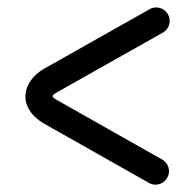

<svg xmlns="http://www.w3.org/2000/svg" viewBox="-20 -570 530 522"><path d="M420.9 -136.2 137.7 -296.4C118.7 -307.1 118.2 -309.6 136.2 -319.8L422.9 -481.4C434.1 -487.8 441.4 -499.5 441.4 -513.2C441.4 -533.2 424.8 -549.8 404.8 -549.8C398.4 -549.8 392.6 -548.3 386.7 -544.9L100.1 -383.3C39.1 -348.6 24.9 -276.4 101.6 -232.9L384.8 -72.8C390.6 -69.3 396.5 -67.9 402.8 -67.9C422.9 -67.9 439.5 -84.5 439.5 -104.5C439.5 -118.2 432.1 -129.9 420.9 -136.2Z"/></svg>

Font: Velvelyne
Style: Regular
Weight: 400
Designer: Manon Van der Borght et Mariel Nils
Foundry: Velvetyne
Version: Version 1.070;Glyphs 3.3.1 (3343)